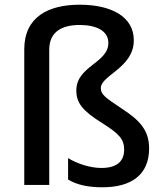

<svg xmlns="http://www.w3.org/2000/svg" viewBox="-20 -785 695 815"><path d="M548 -614C548 -714 453 -765 318 -765C184 -765 83 -712 83 -576V0H189V-574C189 -654 248 -679 318 -679C389 -679 440 -654 440 -603C440 -517 304 -505 304 -401C304 -348 330 -315 413 -263C486 -217 507 -194 507 -150C507 -101 477 -72 410 -72C359 -72 302 -93 269 -114V-23C305 -1 352 10 415 10C536 10 613 -42 613 -155C613 -234 570 -276 500 -322C426 -371 408 -384 408 -411C408 -466 548 -497 548 -614Z"/></svg>

Font: Noto Sans Bassa Vah Medium
Style: Regular
Weight: 500
Designer: Monotype Design Team
Foundry: Monotype Imaging Inc.
Version: Version 2.002